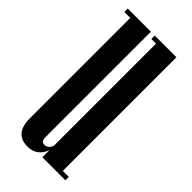

<svg xmlns="http://www.w3.org/2000/svg" viewBox="-188 -589 638 638"><g transform="rotate(45 131.0 -270.0)"><path d="M257 -16V0H149V-33Q132 10 89 10Q28 10 28 -62V-534H0V-550H109V-57Q109 -44 112.5 -39Q116 -34 125 -34Q141 -34 149 -54V-534H127V-550H229V-16Z"/></g></svg>

Font: FFF_Magyar-Nemzet Bold
Style: Regular
Weight: 700
Width: 2
Designer: bBox Type GmbH
Foundry: bBox Type GmbH
Version: Version 0.004